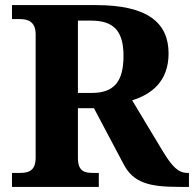

<svg xmlns="http://www.w3.org/2000/svg" viewBox="-20 -734 762 754"><path d="M27 0H368V-55H345C312 -55 286 -61 286 -114V-309H349L465 -90C504 -15 567 0 686 0H722V-55H716C680 -55 656 -80 620 -139L499 -340C573 -363 642 -413 642 -524C642 -643 562 -714 357 -714H27V-659H58C86 -659 120 -652 120 -599V-114C120 -61 89 -55 58 -55H27ZM340 -369H286V-653H338C425 -653 465 -614 465 -515C465 -417 431 -369 340 -369Z"/></svg>

Font: Noto Serif Hentaigana Bold
Style: Regular
Weight: 700
Designer: Kazuhiro Yamada
Foundry: nipponia
Version: Version 1.000